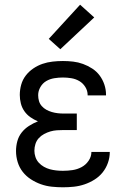

<svg xmlns="http://www.w3.org/2000/svg" viewBox="-20 -787 540 815"><path d="M247 8Q224 8 200 5.5Q176 3 153.5 -5Q131 -13 111 -26Q91 -39 76.5 -57.5Q62 -76 55 -99Q48 -122 48 -146Q48 -167 53.5 -187.5Q59 -208 72 -224.5Q85 -241 103 -252.5Q121 -264 141 -272Q124 -279 109 -289.5Q94 -300 83.5 -315Q73 -330 68.5 -348Q64 -366 64 -384Q64 -406 70 -427.5Q76 -449 89.5 -466.5Q103 -484 121.5 -496.5Q140 -509 160.5 -516Q181 -523 203 -525.5Q225 -528 247 -528Q269 -528 290.5 -525.5Q312 -523 332.5 -515.5Q353 -508 371.5 -496Q390 -484 403 -466.5Q416 -449 423 -428Q430 -407 430 -386Q430 -385 430 -384Q430 -383 430 -382H352Q352 -383 352 -383.5Q352 -384 352 -384Q352 -402 342 -418Q332 -434 316.5 -443Q301 -452 283 -455Q265 -458 247 -458Q229 -458 210.5 -455Q192 -452 176.5 -443Q161 -434 151.5 -417.5Q142 -401 142 -383Q142 -370 145.5 -358Q149 -346 157.5 -336.5Q166 -327 177 -321Q188 -315 200 -311.5Q212 -308 224.5 -306.5Q237 -305 250 -305H306V-235H250Q236 -235 221.5 -234Q207 -233 193.5 -229Q180 -225 167 -218Q154 -211 144.5 -200.5Q135 -190 130.5 -176Q126 -162 126 -147Q126 -134 130.5 -120.5Q135 -107 144.5 -96.5Q154 -86 166.5 -79Q179 -72 192 -68.5Q205 -65 219 -63.5Q233 -62 247 -62Q268 -62 288 -65Q308 -68 326 -77.5Q344 -87 356 -104.5Q368 -122 368 -142Q368 -142 368 -142Q368 -142 368 -142H446Q446 -142 446 -141.5Q446 -141 446 -141Q446 -118 438 -95.5Q430 -73 415.5 -55Q401 -37 381 -24.5Q361 -12 339 -4.5Q317 3 294 5.5Q271 8 247 8ZM236 -578 187 -622 320 -767 380 -713Z"/></svg>

Font: Zed Sans
Style: Regular
Weight: 400
Designer: Belleve Invis
Foundry: Belleve Invis
Version: Version 1.0.0; ttfautohint (v1.8.4)